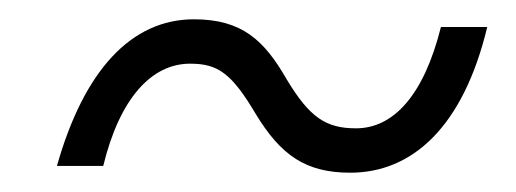

<svg xmlns="http://www.w3.org/2000/svg" viewBox="-20 -433 535 199"><path d="M343 -254C407 -254 460 -301 485 -405H437C419 -333 387 -300 349 -300C318 -300 301 -311 277 -351C254 -391 231 -413 181 -413C116 -413 67 -360 39 -261H87C104 -331 137 -367 177 -367C206 -367 220 -357 245 -315C271 -272 297 -254 343 -254Z"/></svg>

Font: Geist ExtraLight
Style: Italic
Weight: 200
Italic angle: -12°
Designer: Basement.studio, Andrés Briganti, Mateo Zaragoza
Foundry: Basement.studio, Vercel, Andrés Briganti, Guido Ferreyra, Mateo Zaragoza
Version: Version 1.500